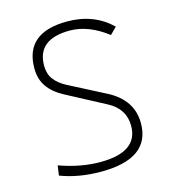

<svg xmlns="http://www.w3.org/2000/svg" viewBox="-107 -791 800 889"><g transform="rotate(-15 293.0 -346.5)"><path d="M269 9.8Q161.6 9.8 74.7 -23.4L81.5 -70.8Q182.1 -34.2 276.9 -34.2Q457.5 -34.2 457.5 -159.7Q457.5 -241.2 380.4 -282.2L193.4 -381.3Q144 -407.7 118.7 -444.1Q93.3 -480.5 93.3 -532.2Q93.3 -703.1 295.9 -703.1Q423.3 -703.1 507.8 -621.6L476.1 -589.8Q385.7 -659.2 296.4 -659.2Q140.1 -659.2 140.1 -532.2Q140.1 -493.7 159.7 -467Q179.2 -440.4 217.3 -420.4L391.1 -330.6Q504.4 -272 504.4 -159.7Q504.4 9.8 269 9.8Z"/></g></svg>

Font: Cascadia Mono ExtraLight
Style: Regular
Weight: 200
Monospace: yes
Designer: Aaron Bell
Foundry: Saja Typeworks
Version: Version 2404.023; ttfautohint (v1.8.4)